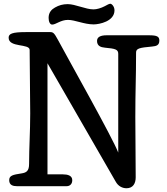

<svg xmlns="http://www.w3.org/2000/svg" viewBox="-20 -992 889 1023"><path d="M596 -25C610 1 633 11 654 11C689 11 703 -15 703 -47C703 -141 701 -281 701 -368C701 -517 705 -571 705 -712C705 -734 723 -738 790 -744C815 -746 829 -752 829 -776C829 -797 817 -804 775 -804H548C516 -804 497 -795 497 -774C497 -747 517 -740 539 -738C596 -733 610 -728 610 -705V-179C582 -254 346 -673 288 -781C270 -814 264 -821 248 -821H118C44 -821 26 -812 26 -791C26 -737 138 -761 138 -726C138 -622 141 -498 141 -388C141 -292 135 -205 135 -119C135 -81 121 -72 94 -68C49 -61 29 -57 29 -32C29 -5 50 0 70 0H335C351 0 365 -10 365 -32C365 -57 340 -63 315 -63H233V-655ZM239 -897C239 -877 246 -861 258 -861C278 -861 303 -886 342 -886C380 -886 428 -862 479 -862C509 -862 590 -878 590 -937C590 -958 575 -972 568 -972C562 -972 552 -967 538 -959C519 -949 496 -942 478 -942C437 -942 381 -970 341 -970C315 -970 294 -964 273 -952C255 -942 239 -926 239 -897Z"/></svg>

Font: Life Savers
Style: ExtraBold
Weight: 800
Designer: Pablo Impallari, Rodrigo Fuenzalida, Brenda Gallo
Foundry: Pablo Impallari, Rodrigo Fuenzalida, Brenda Gallo
Version: Version 3.000